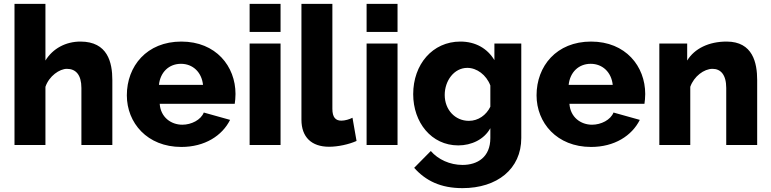

<svg xmlns="http://www.w3.org/2000/svg" viewBox="-20 -750 3987 993"><path d="M561 0V-336C561 -427 537 -535 396 -535C320 -535 253 -499 215 -437V-730H55V0H215V-301C234 -357 288 -394 326 -394C372 -394 401 -363 401 -295V0Z M918 10C1039 10 1129 -48 1170 -130L1034 -168C1019 -130 970 -105 923 -105C865 -105 811 -143 806 -213H1194C1196 -226 1198 -245 1198 -264C1198 -407 1097 -535 918 -535C739 -535 636 -408 636 -257C636 -115 741 10 918 10ZM802 -311C809 -377 854 -420 916 -420C977 -420 1023 -377 1030 -311Z M1271 -585H1431V-730H1271ZM1271 0H1431V-525H1271Z M1539 -730V-131C1539 -41 1591 9 1682 9C1727 9 1784 -3 1824 -21L1803 -141C1787 -133 1765 -126 1745 -126C1716 -126 1699 -143 1699 -187V-730Z M1876 -585H2036V-730H1876ZM1876 0H2036V-525H1876Z M2117 -263C2117 -117 2211 2 2350 2C2419 2 2484 -29 2516 -87V-36C2516 63 2449 103 2372 103C2307 103 2246 75 2208 31L2122 118C2182 185 2259 223 2372 223C2551 223 2676 124 2676 -36V-525H2537V-439C2501 -499 2440 -535 2361 -535C2217 -535 2117 -417 2117 -263ZM2516 -198C2495 -155 2454 -125 2405 -125C2334 -125 2280 -182 2280 -259C2280 -332 2328 -399 2397 -399C2446 -399 2495 -363 2516 -308Z M3037 10C3158 10 3248 -48 3289 -130L3153 -168C3138 -130 3089 -105 3042 -105C2984 -105 2930 -143 2925 -213H3313C3315 -226 3317 -245 3317 -264C3317 -407 3216 -535 3037 -535C2858 -535 2755 -408 2755 -257C2755 -115 2860 10 3037 10ZM2921 -311C2928 -377 2973 -420 3035 -420C3096 -420 3142 -377 3149 -311Z M3896 0V-336C3896 -424 3874 -535 3738 -535C3646 -535 3572 -499 3534 -437V-525H3390V0H3550V-301C3569 -355 3621 -394 3665 -394C3707 -394 3736 -364 3736 -295V0Z"/></svg>

Font: FIGSv2-sans-serif ExtraBold
Style: Regular
Weight: 800
Designer: Matt McInerney, Pablo Impallari, Rodrigo Fuenzalida,Mirko Velimirovic
Foundry: Matt McInerney, Pablo Impallari, Rodrigo Fuenzalida
Version: Version 4.021;hotconv 1.0.109;makeotfexe 2.5.65596